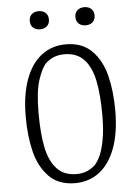

<svg xmlns="http://www.w3.org/2000/svg" viewBox="-61 -977 743 1033"><g transform="rotate(-5 310.0 -460.5)"><path d="M68.5 -369Q68.5 -487 99 -570.2Q129.5 -653.5 185.5 -696.2Q241.5 -739 316.5 -739Q405.5 -739 457.8 -686Q510 -633 530.8 -548.8Q551.5 -464.5 551.5 -360.5Q551.5 -242.5 520.8 -159.2Q490 -76 434 -33.2Q378 9.5 303 9.5Q214 9.5 162 -43.5Q110 -96.5 89.2 -180.8Q68.5 -265 68.5 -369ZM415 -77.5Q429 -91.5 443.5 -121Q458 -150.5 469 -205.8Q480 -261 480 -342Q480 -453.5 464.5 -528.8Q449 -604 410.2 -645.2Q371.5 -686.5 304 -686.5Q272.5 -686.5 247.2 -676Q222 -665.5 204 -648Q180 -624 159.5 -561.5Q139 -499 139 -383.5Q139 -272 154.5 -196.8Q170 -121.5 208.8 -80Q247.5 -38.5 315 -38.5Q346.5 -38.5 371.8 -49.2Q397 -60 415 -77.5ZM135 -880.5Q135 -903.5 149.2 -916.5Q163.5 -929.5 187 -929.5Q210 -929.5 224.2 -916.5Q238.5 -903.5 238.5 -880.5Q238.5 -857.5 224.2 -844.5Q210 -831.5 187 -831.5Q163.5 -831.5 149.2 -844.5Q135 -857.5 135 -880.5ZM381.5 -880.5Q381.5 -903.5 395.8 -916.5Q410 -929.5 433.5 -929.5Q456.5 -929.5 470.8 -916.5Q485 -903.5 485 -880.5Q485 -857.5 470.8 -844.5Q456.5 -831.5 433.5 -831.5Q410 -831.5 395.8 -844.5Q381.5 -857.5 381.5 -880.5Z"/></g></svg>

Font: Monaspace Argon Var
Style: Regular
Weight: 400
Designer: Riley Cran and the Lettermatic Team
Version: Version 1.000 (Monaspace Argon Var)